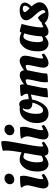

<svg xmlns="http://www.w3.org/2000/svg" viewBox="1104 -1878 786 3034"><g transform="rotate(-90 1497.0 -361.0)"><path d="M192 -71Q198 -71 238 -90L250 -96L267 -61Q258 -53 243 -41Q228 -29 187 -8.5Q146 12 111 12Q76 12 56 -9.5Q36 -31 36 -67.5Q36 -104 61 -197.5Q86 -291 86 -319Q86 -361 60 -398L51 -410L52 -423Q105 -438 224 -438Q237 -423 237 -381Q237 -339 210 -236.5Q183 -134 183 -102.5Q183 -71 192 -71ZM123 -547.5Q103 -567 103 -600Q103 -633 130.5 -658Q158 -683 194 -683Q230 -683 250 -663Q270 -643 270 -610.5Q270 -578 241.5 -553Q213 -528 178 -528Q143 -528 123 -547.5Z M776 -61Q691 12 626.5 12Q562 12 552 -52Q522 -22 485 -5Q448 12 420 12Q372 12 338 -30Q304 -72 304 -160Q304 -292 360 -367.5Q416 -443 486.5 -443Q557 -443 605 -411Q636 -573 636 -666L631 -708Q706 -734 778 -734Q786 -717 786 -695Q786 -622 742 -398.5Q698 -175 698 -95Q698 -71 709 -71Q715 -71 747 -90L757 -96ZM535 -384Q500 -384 474.5 -315Q449 -246 449 -178.5Q449 -111 458.5 -92Q468 -73 487 -73Q520 -73 552 -100Q555 -140 597 -366Q563 -384 535 -384Z M966 -71Q972 -71 1012 -90L1024 -96L1041 -61Q1032 -53 1017 -41Q1002 -29 961 -8.5Q920 12 885 12Q850 12 830 -9.5Q810 -31 810 -67.5Q810 -104 835 -197.5Q860 -291 860 -319Q860 -361 834 -398L825 -410L826 -423Q879 -438 998 -438Q1011 -423 1011 -381Q1011 -339 984 -236.5Q957 -134 957 -102.5Q957 -71 966 -71ZM897 -547.5Q877 -567 877 -600Q877 -633 904.5 -658Q932 -683 968 -683Q1004 -683 1024 -663Q1044 -643 1044 -610.5Q1044 -578 1015.5 -553Q987 -528 952 -528Q917 -528 897 -547.5Z M1216 12Q1147 12 1108 -36.5Q1069 -85 1069 -172Q1069 -283 1128.5 -363Q1188 -443 1293 -443L1329 -441Q1346 -450 1367 -450Q1446 -450 1446 -301Q1487 -303 1529 -312L1545 -316L1551 -277Q1518 -263 1462 -252L1442 -248Q1423 -143 1365 -65.5Q1307 12 1216 12ZM1270 -74Q1312 -74 1345.5 -128Q1379 -182 1392 -242Q1285 -242 1285 -322Q1285 -354 1298 -382L1303 -392Q1299 -394 1293 -394Q1287 -394 1284 -392Q1259 -376 1237 -317Q1215 -258 1215 -182Q1215 -74 1270 -74Z M1494 3H1475Q1475 -44 1503.5 -177Q1532 -310 1532 -328Q1532 -361 1504 -398L1495 -410L1496 -423Q1550 -438 1669 -438Q1683 -419 1683 -376Q1773 -443 1826 -443Q1893 -443 1905 -374Q1932 -396 1975.5 -419.5Q2019 -443 2053.5 -443Q2088 -443 2111 -420.5Q2134 -398 2134 -358Q2134 -318 2112 -226Q2090 -134 2090 -102.5Q2090 -71 2099 -71Q2105 -71 2140 -90L2151 -96L2169 -61Q2143 -35 2098.5 -11.5Q2054 12 2020 12Q1945 12 1945 -73Q1945 -104 1966.5 -197.5Q1988 -291 1988 -319.5Q1988 -348 1971 -348Q1942 -348 1905 -326Q1903 -306 1877.5 -190Q1852 -74 1852 -10Q1823 3 1716 3Q1714 -8 1714 -50Q1714 -92 1737.5 -193Q1761 -294 1761 -321Q1761 -348 1742 -348Q1712 -348 1676 -324Q1674 -315 1656 -236Q1620 -78 1620 -11Q1585 3 1494 3Z M2499 -414Q2501 -416 2510 -440Q2557 -440 2636 -412Q2611 -329 2596 -238.5Q2581 -148 2581 -109.5Q2581 -71 2589 -71Q2595 -71 2633 -90L2645 -96L2663 -61Q2654 -53 2639.5 -41Q2625 -29 2585 -8.5Q2545 12 2513 12Q2451 12 2441 -44Q2377 12 2325.5 12Q2274 12 2238.5 -28Q2203 -68 2203 -154Q2203 -288 2258 -365.5Q2313 -443 2391 -443Q2447 -443 2499 -414ZM2385 -73Q2409 -73 2439 -92Q2446 -233 2486 -371Q2456 -384 2435 -384Q2399 -384 2373.5 -313.5Q2348 -243 2348 -158Q2348 -73 2385 -73Z M2978 -131Q2978 -68 2922.5 -28Q2867 12 2796 12Q2725 12 2683.5 -18Q2642 -48 2642 -71Q2642 -85 2677 -116.5Q2712 -148 2736 -155Q2786 -118 2818 -38Q2855 -41 2855 -73Q2855 -119 2774 -203.5Q2693 -288 2693 -338Q2693 -388 2738 -415.5Q2783 -443 2846.5 -443Q2910 -443 2942 -420.5Q2974 -398 2974 -359.5Q2974 -321 2913 -253Q2920 -246 2931 -234.5Q2942 -223 2960 -191Q2978 -159 2978 -131ZM2876 -394Q2853 -394 2838 -384.5Q2823 -375 2823 -363Q2823 -341 2867 -301L2882 -288Q2924 -324 2924 -359Q2924 -394 2876 -394Z"/></g></svg>

Font: Oleo Script Swash Caps
Style: Regular
Weight: 400
Designer: Soytutype
Foundry: Soytutype
Version: Version 1.002